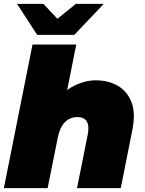

<svg xmlns="http://www.w3.org/2000/svg" viewBox="-25 -972 747 992"><path d="M470 -557Q535 -557 584 -528.5Q633 -500 654.5 -443.5Q676 -387 659 -302L599 0H373L428 -275Q437 -320 424 -343.5Q411 -367 375 -367Q337 -367 311 -341.5Q285 -316 274 -263L221 0H-5L143 -742H369L300 -396L260 -436Q299 -499 356.5 -528Q414 -557 470 -557ZM167 -792 63 -952H199L322 -822H206L367 -952H511L359 -792Z"/></svg>

Font: Montserrat Thin Black
Style: Italic
Weight: 900
Italic angle: -11.3°
Version: Version 9.000